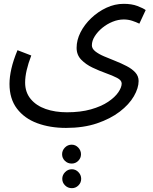

<svg xmlns="http://www.w3.org/2000/svg" viewBox="-20 -439 800 1007"><path d="M29.8 1Q29.8 -35.2 39.8 -79.1Q49.8 -123 71.8 -175.8L144 -147.9Q127.9 -106 119.9 -71Q111.8 -36.1 111.8 -5.9Q111.8 44.9 140.9 80.1Q169.9 115.2 219.5 132.6Q269 149.9 331.1 149.9Q402.8 149.9 457 134.5Q511.2 119.1 547.1 95Q583 70.8 600.6 44.9Q618.2 19 618.2 -1Q618.2 -18.1 594 -30.5Q569.8 -43 534.9 -55.4Q500 -67.9 465.1 -84.5Q430.2 -101.1 406 -126Q381.8 -150.9 381.8 -188Q381.8 -229 402.3 -269.5Q422.9 -310.1 458.5 -344Q494.1 -377.9 538.1 -398.4Q582 -418.9 628.9 -418.9Q670.9 -418.9 700.9 -407.5Q731 -396 744.1 -386.2L710.9 -314.9Q693.8 -323.2 672.9 -330.1Q651.9 -336.9 628.9 -336.9Q600.1 -336.9 570.6 -325Q541 -313 516.6 -293Q492.2 -272.9 477.1 -249Q461.9 -225.1 461.9 -201.2Q461.9 -184.1 479.5 -169.9Q497.1 -155.8 525.1 -143.8Q553.2 -131.8 584.7 -119.4Q616.2 -106.9 644 -92.5Q671.9 -78.1 689.5 -59.1Q707 -40 707 -14.2Q707 22.9 682.1 65.9Q657.2 108.9 608.2 146.5Q559.1 184.1 488.5 208Q418 231.9 326.2 231.9Q242.2 231.9 175 207Q107.9 182.1 68.8 130.6Q29.8 79.1 29.8 1ZM356 418.9Q335 418.9 320.3 404.5Q305.7 390.1 305.7 370.1Q305.7 350.1 320.3 335Q335 319.8 356 319.8Q376 319.8 390.4 335Q404.8 350.1 404.8 370.1Q404.8 390.1 390.4 404.5Q376 418.9 356 418.9ZM356.9 547.9Q335.9 547.9 321.3 533.4Q306.6 519 306.6 499Q306.6 479 321.3 463.9Q335.9 448.7 356.9 448.7Q377 448.7 391.4 463.9Q405.8 479 405.8 499Q405.8 519 391.4 533.4Q377 547.9 356.9 547.9Z"/></svg>

Font: Kurinto Seri
Style: Regular
Weight: 400
Designer: Kurinto was developed by Clint Goss from a range of fonts that are compatible with the SIL Open Font License Version 1.1
Foundry: Clinton F. Goss
Version: Version 2.196; July 25, 2020